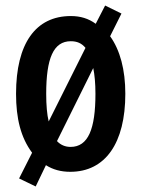

<svg xmlns="http://www.w3.org/2000/svg" viewBox="-20 -611 512 694"><path d="M433 -272C433 -359 414 -430 378 -480L419 -562L360 -591L326 -525C300 -544 271 -553 236 -553C109 -553 38 -454 38 -272C38 -183 55 -114 96 -59L49 34L109 63L146 -14C171 2 200 10 234 10C361 10 433 -94 433 -272ZM147 -272C147 -400 173 -462 236 -462C258 -462 275 -455 289 -438L156 -172C150 -197 147 -230 147 -272ZM325 -272C325 -145 299 -80 235 -80C216 -80 199 -87 186 -101L317 -365C322 -341 325 -310 325 -272Z"/></svg>

Font: Noto Sans Lao Looped ExtraCondensed SemiBold
Style: Regular
Weight: 600
Width: 2
Designer: Mark Frömberg, Ben Mitchell
Foundry: The Fontpad Ltd
Version: Version 1.002